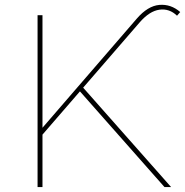

<svg xmlns="http://www.w3.org/2000/svg" viewBox="-20 -762 754 782"><path d="M149 -237 537 -686Q582 -738 629 -742Q676 -746 714 -713L701 -698Q670 -728 629.5 -722.5Q589 -717 549 -671L149 -209ZM133 -700H153V0H133ZM301 -395 316 -408 677 0H650Z"/></svg>

Font: iiserrat Thin
Style: Regular
Weight: 100
Designer: Akira Ohta
Foundry: Akira Ohta
Version: Version 1.200;Glyphs 3.3.1 (3343)